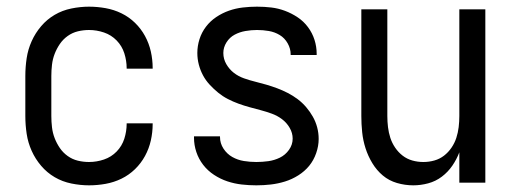

<svg xmlns="http://www.w3.org/2000/svg" viewBox="-20 -548 1540 576"><path d="M247 8Q221 8 194 2.5Q167 -3 144 -16.5Q121 -30 103.5 -50.5Q86 -71 75 -95.5Q64 -120 60 -146.5Q56 -173 56 -200V-320Q56 -347 60 -373.5Q64 -400 75 -424.5Q86 -449 103.5 -469.5Q121 -490 144 -503.5Q167 -517 194 -522.5Q221 -528 247 -528Q272 -528 297 -523.5Q322 -519 344.5 -508Q367 -497 385 -479.5Q403 -462 415 -440Q427 -418 432.5 -393.5Q438 -369 438 -344Q438 -344 438 -343.5Q438 -343 438 -342H360Q360 -342 360 -342.5Q360 -343 360 -343Q360 -366 353 -388Q346 -410 330 -426.5Q314 -443 292 -450.5Q270 -458 247 -458Q230 -458 213.5 -454Q197 -450 183 -440Q169 -430 159.5 -416Q150 -402 144 -386.5Q138 -371 136 -354Q134 -337 134 -320V-200Q134 -183 136 -166Q138 -149 144 -133.5Q150 -118 159.5 -104Q169 -90 183 -80Q197 -70 213.5 -66Q230 -62 247 -62Q270 -62 292 -69.5Q314 -77 330 -93.5Q346 -110 353 -132Q360 -154 360 -177Q360 -177 360 -177.5Q360 -178 360 -178H438Q438 -177 438 -176.5Q438 -176 438 -176Q438 -151 432.5 -126.5Q427 -102 415 -80Q403 -58 385 -40.5Q367 -23 344.5 -12Q322 -1 297 3.5Q272 8 247 8Z M749 8Q727 8 705 5.5Q683 3 662 -4Q641 -11 622 -23.5Q603 -36 589.5 -53.5Q576 -71 569 -92Q562 -113 562 -135Q562 -136 562 -137Q562 -138 562 -139H640Q640 -138 640 -137.5Q640 -137 640 -137Q640 -118 650.5 -102Q661 -86 677 -77Q693 -68 711.5 -65Q730 -62 749 -62Q767 -62 785 -64.5Q803 -67 819.5 -75Q836 -83 847 -98.5Q858 -114 858 -132Q858 -149 849 -164.5Q840 -180 826 -190.5Q812 -201 795.5 -207Q779 -213 762 -217.5Q745 -222 728.5 -226.5Q712 -231 695.5 -237Q679 -243 663.5 -251Q648 -259 634.5 -270Q621 -281 609 -294Q597 -307 589 -322Q581 -337 576.5 -354Q572 -371 572 -389Q572 -410 578.5 -430.5Q585 -451 598 -468Q611 -485 629 -497Q647 -509 667 -516Q687 -523 708.5 -525.5Q730 -528 751 -528Q773 -528 794 -525.5Q815 -523 835 -515.5Q855 -508 873 -496Q891 -484 904 -466.5Q917 -449 923.5 -428.5Q930 -408 930 -387Q930 -386 930 -385Q930 -384 930 -383H852Q852 -384 852 -384.5Q852 -385 852 -385Q852 -402 843 -418Q834 -434 819 -443Q804 -452 786.5 -455Q769 -458 751 -458Q734 -458 716.5 -455Q699 -452 684 -444Q669 -436 659.5 -421Q650 -406 650 -389Q650 -371 659 -355.5Q668 -340 681.5 -329.5Q695 -319 712 -313Q729 -307 745.5 -303Q762 -299 779 -294Q796 -289 812 -283Q828 -277 843.5 -269Q859 -261 873 -250.5Q887 -240 898.5 -226.5Q910 -213 918.5 -198Q927 -183 931.5 -166Q936 -149 936 -131Q936 -110 928.5 -88.5Q921 -67 907.5 -50.5Q894 -34 875 -22Q856 -10 835 -3.5Q814 3 792.5 5.5Q771 8 749 8Z M1220 8Q1195 8 1171 1Q1147 -6 1128.5 -21.5Q1110 -37 1097 -58.5Q1084 -80 1076.5 -103.5Q1069 -127 1066.5 -151.5Q1064 -176 1064 -200V-520H1142V-200Q1142 -183 1144 -166.5Q1146 -150 1151 -134.5Q1156 -119 1165.5 -105Q1175 -91 1188 -81Q1201 -71 1217 -66.5Q1233 -62 1250 -62Q1267 -62 1283 -66.5Q1299 -71 1312 -81Q1325 -91 1334.5 -105Q1344 -119 1349 -134.5Q1354 -150 1356 -166.5Q1358 -183 1358 -200V-520H1436V0H1358V-91Q1350 -70 1337 -51Q1324 -32 1305.5 -18Q1287 -4 1264.5 2Q1242 8 1220 8Z"/></svg>

Font: Iosevka SS04
Style: Regular
Weight: 400
Monospace: yes
Designer: Belleve Invis
Foundry: Belleve Invis
Version: Version 19.0.0; ttfautohint (v1.8.4)